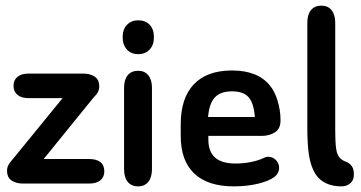

<svg xmlns="http://www.w3.org/2000/svg" viewBox="-20 -651 1281 681"><path d="M135 -87 311 -304Q323 -316 327.5 -325Q332 -334 332 -344Q332 -369 315.5 -379.5Q299 -390 276 -390H81Q56 -390 42 -378.5Q28 -367 28 -347Q28 -326 42 -314.5Q56 -303 81 -303H202L25 -86Q14 -74 9.5 -65Q5 -56 5 -46Q5 -21 21.5 -10.5Q38 0 60 0H297Q322 0 336 -11.5Q350 -23 350 -43Q350 -65 336 -76Q322 -87 297 -87Z M470 -579Q446 -579 430.5 -563Q415 -547 415 -519Q415 -492 430 -475.5Q445 -459 470 -459Q496 -459 511 -475.5Q526 -492 526 -519Q526 -547 511 -563Q496 -579 470 -579ZM420 -51Q420 -22 433 -6Q446 10 470 10Q493 10 506 -6Q519 -22 519 -51V-340Q519 -368 506 -384Q493 -400 470 -400Q446 -400 433 -384Q420 -368 420 -340Z M719 -169H908Q935 -169 955 -181.5Q975 -194 975 -224Q975 -260 964.5 -294Q954 -328 937 -348Q894 -401 803 -401Q714 -401 667.5 -352Q621 -303 621 -210V-169Q621 -81 669 -35.5Q717 10 809 10Q855 10 893.5 1Q932 -8 953 -23Q961 -29 965.5 -37.5Q970 -46 970 -55Q970 -72 958.5 -83.5Q947 -95 931 -95Q926 -95 918 -92Q898 -82 871 -76.5Q844 -71 815 -71Q767 -71 743 -92Q719 -113 719 -156ZM884 -236H718Q722 -284 742 -305.5Q762 -327 803 -327Q843 -327 861.5 -306.5Q880 -286 884 -236Z M1191 10Q1210 10 1222.5 -1Q1235 -12 1235 -30Q1236 -49 1228.5 -60.5Q1221 -72 1208 -77Q1193 -82 1184 -92.5Q1175 -103 1172 -125.5Q1169 -148 1169 -188V-570Q1169 -599 1156 -615Q1143 -631 1120 -631Q1096 -631 1083 -615Q1070 -599 1070 -570V-202Q1070 -134 1076.5 -97Q1083 -60 1098 -35Q1127 10 1191 10Z"/></svg>

Font: Beiruti SemiBold
Style: Regular
Weight: 600
Designer: Arlette Boutros
Foundry: Boutros
Version: Version 1.41